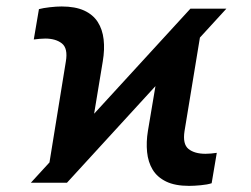

<svg xmlns="http://www.w3.org/2000/svg" viewBox="-20 -573 786 602"><path d="M76.7 0 577.1 -545.9H689.9L189.9 0ZM127.4 -16.1 186.5 -380.4Q193.4 -421.4 174.1 -436.8Q154.8 -452.1 121.6 -452.1Q113.3 -452.1 103.8 -451.2Q94.2 -450.2 85.9 -449.2L102.1 -544.4Q115.2 -547.9 136 -550.3Q156.7 -552.7 173.3 -552.7Q215.8 -552.7 243.7 -540Q271.5 -527.3 286.4 -504.2Q301.3 -481 304.9 -449.5Q308.6 -418 302.2 -380.4L258.8 -117.7ZM572.8 9.8Q528.8 9.8 500.7 -3.9Q472.7 -17.6 458.5 -41.3Q444.3 -64.9 441.2 -96.2Q438 -127.4 443.8 -162.6L488.3 -427.2L619.1 -529.8L558.6 -162.1Q552.2 -121.1 571 -106Q589.8 -90.8 624.5 -90.8Q631.8 -90.8 641.4 -91.6Q650.9 -92.3 659.7 -93.8L643.6 1.5Q630.4 5.9 609.4 7.8Q588.4 9.8 572.8 9.8Z"/></svg>

Font: Inter 16pt SemiBold
Style: Italic
Weight: 600
Italic angle: -9.3988°
Version: Version 4.001;git-66647c0bb